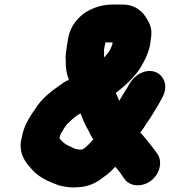

<svg xmlns="http://www.w3.org/2000/svg" viewBox="-20 -752 771 847"><path d="M335 -252C344 -229 353 -207 364 -187C374 -172 379 -153 392 -138C377 -122 364 -104 344 -93H343C340 -92 336 -92 332 -92C330 -93 327 -93 323 -93C313 -95 305 -97 298 -102L282 -109C266 -116 257 -126 246 -137C245 -138 243 -141 242 -143C243 -146 246 -158 248 -162C260 -180 267 -197 283 -211C297 -225 316 -242 335 -252ZM440 -499C438 -506 440 -518 439 -527V-534L445 -565H477L475 -555C475 -554 474 -552 473 -549C465 -527 454 -515 440 -499ZM506 -307C501 -318 497 -330 491 -342C531 -373 570 -408 599 -452C619 -487 641 -525 645 -577C653 -620 644 -642 628 -669C608 -703 576 -732 519 -732H479C430 -732 391 -718 358 -698C323 -675 290 -636 281 -585L274 -542L271 -521L269 -499C270 -495 270 -491 270 -486C269 -452 274 -424 284 -400C268 -394 255 -384 237 -371C204 -348 172 -322 148 -290C120 -248 87 -209 76 -145L72 -127C65 -64 98 -29 128 3C144 20 165 33 189 45L205 52C212 55 218 58 225 60L240 66C255 70 285 75 303 75C308 75 314 75 319 74C359 74 393 60 420 42C444 24 466 10 486 -14L489 -16L504 2C514 14 520 26 529 37C551 70 604 76 645 46C683 18 699 -36 675 -72C664 -88 654 -101 642 -116L623 -140C615 -150 606 -159 599 -167C610 -181 620 -197 629 -212L642 -230C661 -261 681 -292 697 -324C725 -375 700 -420 669 -433C622 -453 572 -419 553 -385C547 -376 542 -364 534 -354C524 -338 516 -324 506 -307Z"/></svg>

Font: Blanket
Style: BlkObl
Weight: 900
Foundry: Cannot Into Space Fonts
Version: Version 0.9